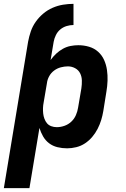

<svg xmlns="http://www.w3.org/2000/svg" viewBox="-33 -763 653 998"><path d="M113 -546Q118 -573 127 -599.5Q136 -626 152.5 -649.5Q169 -673 191.5 -692Q214 -711 240.5 -722.5Q267 -734 294.5 -738.5Q322 -743 349 -743V-633Q331 -633 313 -627.5Q295 -622 280.5 -610Q266 -598 257.5 -580.5Q249 -563 246 -546ZM-13 215 113 -546H246L230 -451Q243 -469 259 -484Q275 -499 294 -509.5Q313 -520 333.5 -524Q354 -528 374 -528Q403 -528 430 -520Q457 -512 477 -494Q497 -476 508 -451.5Q519 -427 523 -399.5Q527 -372 526 -343.5Q525 -315 520 -286L504 -186Q500 -162 493 -139Q486 -116 474.5 -93.5Q463 -71 446.5 -51.5Q430 -32 409 -18Q388 -4 363.5 2Q339 8 316 8Q290 8 265.5 2Q241 -4 222 -18.5Q203 -33 191 -54Q179 -75 172 -98L120 215ZM262 -102Q282 -102 302 -109Q322 -116 337.5 -130.5Q353 -145 361.5 -164.5Q370 -184 373 -204L390 -304Q393 -324 392.5 -344.5Q392 -365 383.5 -382Q375 -399 357.5 -408.5Q340 -418 320 -418Q302 -418 283 -413Q264 -408 248 -396Q232 -384 222.5 -366.5Q213 -349 211 -331L194 -231Q191 -216 190.5 -201.5Q190 -187 191.5 -173Q193 -159 198 -145.5Q203 -132 211.5 -122Q220 -112 233.5 -107Q247 -102 262 -102Z"/></svg>

Font: Iosevka Aile Extrabold
Style: Italic
Weight: 800
Italic angle: -9°
Designer: Belleve Invis
Foundry: Belleve Invis
Version: Version 31.1.0; ttfautohint (v1.8.4)